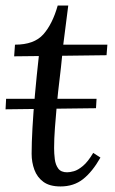

<svg xmlns="http://www.w3.org/2000/svg" viewBox="-29 -661 413 692"><path d="M217 -641 199 -500H358L355 -462L195 -460Q191 -418 185.5 -373.5Q180 -329 176 -285Q172 -241 169 -200.5Q166 -160 166 -127Q166 -108 168.5 -87.5Q171 -67 181 -53.5Q191 -40 213 -40Q223 -40 237.5 -44Q252 -48 270 -63Q288 -78 307 -110L333 -93Q304 -42 270.5 -15.5Q237 11 189 11Q150 11 127.5 -5.5Q105 -22 95 -49Q85 -76 85 -107Q85 -145 88 -199.5Q91 -254 97 -320.5Q103 -387 111 -459L22 -458L25 -500Q94 -500 127 -537Q160 -574 179 -641ZM-9 -267 -7 -305H319L317 -271Z"/></svg>

Font: Lora Italic
Style: Italic
Weight: 400
Italic angle: -3°
Designer: Olga Karpushina, Alexei Vanyashin (Cyrillic)
Foundry: Cyreal
Version: Version 2.210; ttfautohint (v1.8.1.43-b0c9)